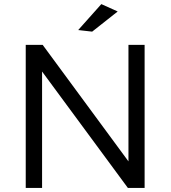

<svg xmlns="http://www.w3.org/2000/svg" viewBox="-20 -920 835 940"><path d="M556.2 -863.8 431.2 -765.1 362.8 -772.9 476.1 -899.9ZM608.9 -700.2H688V0H606L186 -569.8V0H106V-700.2H189L608.9 -129.9Z"/></svg>

Font: Montserrat-Arabic Light
Style: Regular
Weight: 300
Designer: Mohamed Gaber
Foundry: Kief Type Foundry
Version: Version 5.008;PS 005.008;hotconv 1.0.88;makeotf.lib2.5.64775